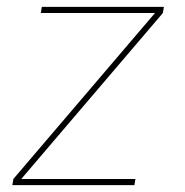

<svg xmlns="http://www.w3.org/2000/svg" viewBox="-20 -540 540 560"><path d="M16 0 19 -18 432 -502H99L102 -520H458L455 -502L42 -18H375L372 0Z"/></svg>

Font: Iosevka Thin Oblique
Style: Regular
Weight: 100
Italic angle: -9°
Monospace: yes
Designer: Belleve Invis
Foundry: Belleve Invis
Version: Version 32.5.0; ttfautohint (v1.8.4)